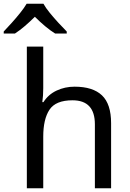

<svg xmlns="http://www.w3.org/2000/svg" viewBox="-59 -1010 697 1030"><path d="M173 -537Q173 -497 168 -462H174Q200 -503 244.5 -524Q289 -545 341 -545Q439 -545 488 -498.5Q537 -452 537 -349V0H450V-343Q450 -472 330 -472Q240 -472 206.5 -421.5Q173 -371 173 -277V0H85V-760H173ZM174 -990Q186 -968 208.5 -940.5Q231 -913 255.5 -886.5Q280 -860 299 -841V-830H237Q211 -846 183 -869.5Q155 -893 128 -920Q101 -893 74 -870Q47 -847 21 -830H-39V-841Q-20 -861 3.5 -887Q27 -913 49 -940.5Q71 -968 84 -990Z"/></svg>

Font: Noto Sans Historical
Style: Regular
Weight: 400
Designer: Monotype Design Team
Foundry: Monotype Imaging Inc.
Version: Version 2.013; ttfautohint (v1.8.4.7-5d5b)